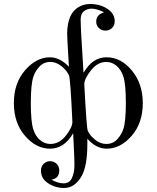

<svg xmlns="http://www.w3.org/2000/svg" viewBox="-20 -726 779 952"><path d="M228 -441.9Q276.9 -441.9 321.8 -395Q313 -539.1 313 -557.1Q313 -661.1 373 -692.9Q397.9 -706.1 426.8 -706.1Q476.6 -706.1 512.7 -682.1Q548.8 -658.2 548.8 -621.1Q548.8 -600.1 535.4 -587.2Q522 -574.2 502.9 -574.2Q482.9 -574.2 470 -587.2Q457 -600.1 457 -619.1Q457 -653.3 496.1 -665Q460 -683.1 434.1 -683.1Q413.1 -683.1 396.5 -670.7Q379.9 -658.2 379.9 -628.9Q379.9 -586.9 394 -366.2H395Q439 -442.4 508.8 -441.9Q579.6 -441.9 633.8 -376.5Q688 -311 688 -214.8Q688 -115.7 632.6 -52.2Q577.1 11.2 508.8 11.2Q457 11.2 413.1 -38.1V-12.2Q413.1 96.7 384.8 147Q350.6 206.1 297.9 206.1Q253.9 206.1 218.5 182.6Q183.1 159.2 183.1 120.1Q183.1 99.1 196.5 86.2Q210 73.2 229 73.2Q247.1 73.2 260.5 86.2Q273.9 99.1 273.9 119.1Q273.9 158.2 234.9 165Q268.1 183.1 295.9 183.1Q324.7 183.1 336.9 156Q349.1 128.9 349.1 92.8Q349.1 60.5 345.9 1.7Q342.8 -57.1 342.8 -64H341.8Q297.9 11.2 228 11.2Q159.2 11.2 104 -52.5Q48.8 -116.2 48.8 -215.1Q48.8 -314 104.5 -377.9Q160.2 -441.9 228 -441.9ZM132.8 -214.8Q132.8 -123 145 -85Q156.2 -49.8 179.2 -31Q202.1 -12.2 230 -12.2Q273.9 -12.2 306.4 -53.2Q338.9 -94.2 338.9 -122.1Q329.1 -337.9 321.8 -353Q310.5 -377 284.7 -397.9Q258.8 -418.9 230 -418.9Q196.8 -418.9 175.3 -395.5Q153.8 -372.1 145 -344.2Q132.8 -305.7 132.8 -214.8ZM397.9 -308.1Q409.2 -92.3 415 -78.1Q426.3 -53.2 452.1 -32.7Q478 -12.2 506.8 -12.2Q540 -12.2 561.5 -35.6Q583 -59.1 591.8 -86.9Q604 -125 604 -215.8Q604 -307.6 591.8 -346.2Q580.6 -380.4 557.9 -399.7Q535.2 -418.9 506.8 -418.9Q463.9 -418.9 430.9 -377Q397.9 -335 397.9 -308.1Z"/></svg>

Font: CMU Serif Upright Italic
Style: UprightItalic
Weight: 500
Version: Version 0.7.0